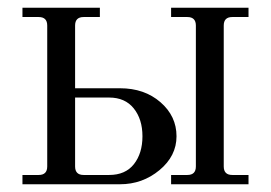

<svg xmlns="http://www.w3.org/2000/svg" viewBox="-20 -476 700 496"><path d="M38 0V-24H80Q102 -24 102 -46V-410Q102 -432 80 -432H38V-456H238V-432H196Q174 -432 174 -410V-248H290Q353 -248 394.5 -212Q436 -176 436 -124Q436 -73 392 -36.5Q348 0 290 0ZM174 -224V-46Q174 -24 196 -24H262Q304 -24 326 -52Q348 -80 348 -124Q348 -168 325.5 -196Q303 -224 262 -224ZM422 0V-24H464Q486 -24 486 -46V-410Q486 -432 464 -432H422V-456H622V-432H580Q558 -432 558 -410V-46Q558 -24 580 -24H622V0Z"/></svg>

Font: Old Standard TT
Style: Regular
Weight: 400
Designer: Alexey Kryukov <alexios@thessalonica.org.ru>
Version: Version 1.0